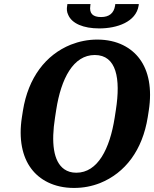

<svg xmlns="http://www.w3.org/2000/svg" viewBox="-20 -916 759 946"><path d="M88 -339C71 -231 90 -143 134 -85C174 -31 245 10 344 10C390 10 432 2 473 -14C597 -64 682 -176 708 -339L713 -371C730 -480 712 -567 668 -626C628 -680 559 -721 459 -721C413 -721 370 -712 329 -696C205 -646 119 -533 93 -371ZM311 -888C308 -872 309 -857 316 -843C334 -800 391 -776 469 -776C557 -776 650 -808 663 -888L664 -896H548L547 -888C541 -851 518 -832 478 -832C438 -832 419 -849 425 -888L426 -896H312ZM251 -336 257 -375C281 -529 341 -645 447 -645C554 -645 575 -529 551 -375L545 -336C521 -183 462 -65 356 -65C332 -65 313 -71 297 -82C242 -120 232 -215 251 -336Z"/></svg>

Font: Aerodynamic
Style: BdObl
Weight: 500
Designer: Google
Version: Version 2.000980; 2014